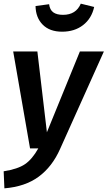

<svg xmlns="http://www.w3.org/2000/svg" viewBox="-33 -810 587 1048"><path d="M295 3Q252 100 178 154.5Q104 209 -9 218L-13 125Q64 113 103.5 86Q143 59 176 0H131L39 -529H171L223 -88L403 -529H534ZM161 -777 235 -787Q239 -756 258 -742.5Q277 -729 311 -729Q382 -729 408 -790L481 -772Q467 -709 420.5 -673Q374 -637 306 -637Q238 -637 200 -675.5Q162 -714 161 -777Z"/></svg>

Font: FiraGO Medium
Style: Italic
Weight: 500
Italic angle: -8°
Designer: bBox Type GmbH
Foundry: bBox Type GmbH
Version: Version 1.001